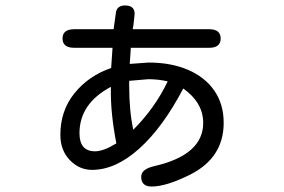

<svg xmlns="http://www.w3.org/2000/svg" viewBox="-20 -630 1040 703"><path d="M535 53Q497 53 497 17Q497 -11 546 -22Q724 -63 724 -180Q724 -254 651 -306Q576 -163 489.5 -85.5Q403 -8 317 -8Q270 -8 235.5 -44Q201 -80 201 -136Q201 -225 253 -289Q305 -353 387 -381L392 -455H252Q209 -455 209 -489Q209 -523 252 -523H396L405 -588Q411 -610 438 -610Q473 -610 473 -579L469 -542L466 -523H746Q788 -523 788 -489Q788 -455 746 -455H459L456 -409L455 -396L524 -401Q606 -401 668 -374.5Q730 -348 764.5 -298.5Q799 -249 799 -180Q799 -53 677 9Q589 53 535 53ZM468 -155Q507 -194 538.5 -238Q570 -282 594 -332Q577 -336 559.5 -338Q542 -340 523 -340L453 -334V-317Q453 -224 468 -155ZM328 -76Q359 -76 406 -105Q396 -156 390.5 -207.5Q385 -259 386 -312Q271 -251 271 -142Q271 -76 328 -76Z"/></svg>

Font: Huninn
Style: Regular
Weight: 400
Designer: justfont
Foundry: justfont
Version: Version 1.003